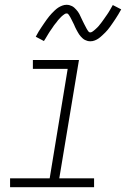

<svg xmlns="http://www.w3.org/2000/svg" viewBox="-20 -780 540 800"><path d="M22 0V-37H187L262 -493H117V-530H309L227 -37H372V0ZM357 -608Q350 -608 344.5 -609.5Q339 -611 334 -613.5Q329 -616 324.5 -620Q320 -624 316.5 -628Q313 -632 309.5 -637Q306 -642 303.5 -647Q301 -652 298 -657Q295 -662 293 -667Q291 -672 288.5 -677.5Q286 -683 283 -688.5Q280 -694 277.5 -699.5Q275 -705 272.5 -709Q270 -713 266.5 -718.5Q263 -724 258 -724Q253 -724 249.5 -721.5Q246 -719 242.5 -716.5Q239 -714 235.5 -710.5Q232 -707 227.5 -702Q223 -697 222 -696Q221 -695 219 -692Q217 -689 214.5 -686Q212 -683 209.5 -680Q207 -677 204.5 -673.5Q202 -670 199.5 -666Q197 -662 194 -658Q191 -654 188 -649.5Q185 -645 182 -640Q179 -635 176 -630Q173 -625 170 -620Q167 -615 163 -609L129 -627Q135 -639 141 -648.5Q147 -658 153 -667Q159 -676 164.5 -684Q170 -692 175 -699Q180 -706 185 -712Q190 -718 195 -723.5Q200 -729 208 -736.5Q216 -744 223 -748.5Q230 -753 239 -756.5Q248 -760 257 -760Q264 -760 269.5 -758.5Q275 -757 280 -754.5Q285 -752 289.5 -748Q294 -744 297.5 -740Q301 -736 304.5 -731.5Q308 -727 310.5 -722Q313 -717 315.5 -711.5Q318 -706 320.5 -701Q323 -696 325.5 -690.5Q328 -685 331 -679.5Q334 -674 336.5 -669Q339 -664 341.5 -659.5Q344 -655 347.5 -650Q351 -645 356 -645Q360 -645 364 -647.5Q368 -650 371 -652.5Q374 -655 378 -658.5Q382 -662 386.5 -666.5Q391 -671 392 -672.5Q393 -674 395 -676.5Q397 -679 399.5 -682Q402 -685 404.5 -688.5Q407 -692 409.5 -695.5Q412 -699 414.5 -702.5Q417 -706 420 -710.5Q423 -715 426 -719Q429 -723 432 -728Q435 -733 438 -738Q441 -743 444 -748.5Q447 -754 450 -759L485 -741Q479 -730 473 -720Q467 -710 461 -701Q455 -692 449.5 -684Q444 -676 439 -669Q434 -662 429 -656Q424 -650 419 -645Q414 -640 406 -632.5Q398 -625 391 -620Q384 -615 375 -611.5Q366 -608 357 -608Z"/></svg>

Font: Iosevka Slab XLtObl
Style: Regular
Weight: 200
Italic angle: -9°
Monospace: yes
Designer: Belleve Invis
Foundry: Belleve Invis
Version: Version 11.1.1; ttfautohint (v1.8.3)